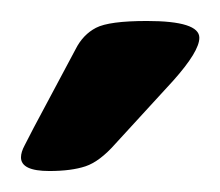

<svg xmlns="http://www.w3.org/2000/svg" viewBox="-20 -738 210 183"><path d="M27 -575Q0 -575 0 -588Q0 -593 3.5 -599.5Q7 -606 12 -616L52 -691Q59 -705 71.5 -711.5Q84 -718 120 -718Q170 -718 170 -702Q170 -689 145 -661L90 -601Q75 -584 61.5 -579.5Q48 -575 27 -575Z"/></svg>

Font: Asap Medium
Style: Regular
Weight: 500
Designer: Pablo Cosgaya
Foundry: Omnibus-Type
Version: Version 3.001; ttfautohint (v1.8.3)